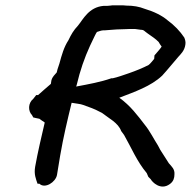

<svg xmlns="http://www.w3.org/2000/svg" viewBox="-20 -677 717 721"><path d="M105 -306C85 -290 85 -260 100 -245L105 -236C112 -234 119 -233 128 -231C134 -227 138 -223 148 -217C136 -165 122 -107 112 -51C107 -22 115 -5 121 13H128C149 33 189 7 194 -20L206 -93C218 -163 233 -225 249 -291C265 -288 282 -287 292 -283C315 -275 337 -267 353 -258L363 -253C388 -233 424 -216 435 -185L446 -170C473 -123 494 -71 531 -27C533 -22 535 -17 537 -13L546 -4C551 6 583 40 618 14C632 4 635 -10 635 -21C637 -42 625 -51 614 -64C608 -73 599 -88 591 -100L582 -114L573 -131C558 -154 543 -185 524 -208C497 -243 470 -280 428 -310C485 -332 547 -353 589 -393C611 -417 629 -440 650 -464C657 -472 673 -486 676 -509C678 -519 675 -529 672 -536C656 -560 635 -582 609 -601C588 -619 557 -634 523 -644C503 -652 481 -656 454 -656C449 -657 438 -657 433 -657H402C397 -656 393 -656 383 -655H369C313 -650 292 -604 273 -581C256 -563 247 -547 237 -526C220 -500 212 -471 203 -438L196 -417L193 -405C186 -396 177 -390 173 -375L171 -362C153 -347 139 -334 123 -320H116ZM266 -352C266 -353 268 -357 268 -358C281 -413 297 -459 318 -505L328 -526C335 -540 338 -548 344 -557C353 -560 362 -563 367 -563H372C391 -564 415 -567 435 -567C446 -567 456 -568 463 -568H488C496 -567 505 -566 510 -565H512C520 -565 522 -560 535 -551C549 -541 565 -531 576 -519C580 -512 581 -510 587 -502C580 -491 570 -481 560 -469L559 -456C552 -448 545 -438 538 -433C517 -422 490 -411 464 -402C443 -395 422 -387 403 -383H398C358 -369 314 -361 266 -352Z"/></svg>

Font: Scribbler
Style: BlkIta
Weight: 900
Designer: Mew Too
Foundry: Cannot Into Space Fonts
Version: Version 1.001